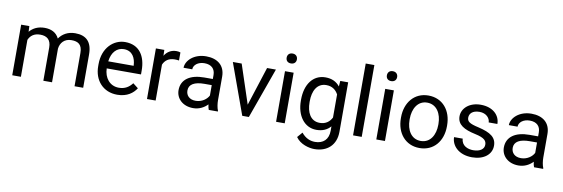

<svg xmlns="http://www.w3.org/2000/svg" viewBox="-63 -1258 5792 1974"><g transform="rotate(10 2832.5 -271.0)"><path d="M67.9 -528.3V0H158.2V-385.7C177.7 -430.7 215.3 -461.4 279.8 -461.4C348.1 -461.4 392.6 -429.2 392.6 -347.2V0H483.4V-350.6C489.7 -411.6 531.7 -461.4 605.5 -461.4C673.8 -461.4 718.3 -436.5 718.3 -347.7V0H808.6V-347.2C808.6 -480.5 744.6 -538.1 631.8 -538.1C555.2 -538.1 498.5 -503.9 463.4 -453.1C435.5 -512.2 380.9 -538.1 312.5 -538.1C243.7 -538.1 192.4 -512.7 155.8 -469.7L153.3 -528.3Z M1164.1 9.8C1269 9.8 1329.6 -40 1363.3 -92.3L1308.1 -135.3C1274.9 -92.3 1232.9 -64 1168.9 -64C1072.8 -64 1014.6 -141.1 1012.2 -238.3H1370.1V-278.8C1370.1 -426.8 1303.7 -538.1 1152.8 -538.1C1033.7 -538.1 921.9 -438.5 921.9 -266.1V-245.6C921.9 -97.2 1017.1 9.8 1164.1 9.8ZM1152.8 -463.9C1244.6 -463.9 1275.9 -389.6 1279.8 -319.3V-312.5H1015.1C1026.9 -410.2 1081.1 -463.9 1152.8 -463.9Z M1730 -531.2C1723.6 -534.7 1703.1 -538.1 1689.9 -538.1C1631.3 -538.1 1591.3 -510.7 1564 -467.3L1562.5 -528.3H1474.6V0H1564.9V-375C1584.5 -421.4 1623 -450.7 1685.5 -450.7C1702.6 -450.7 1714.4 -449.7 1730 -447.3Z M2214.4 0V-7.8C2202.1 -36.6 2195.8 -79.6 2195.8 -115.2V-360.8C2195.8 -479.5 2114.3 -538.1 1999 -538.1C1871.6 -538.1 1789.1 -457 1789.1 -381.8H1879.9C1879.9 -426.3 1925.8 -465.3 1993.7 -465.3C2067.4 -465.3 2105.5 -424.8 2105.5 -361.8V-320.3H2015.6C1870.6 -320.3 1778.3 -259.8 1778.3 -146.5C1778.3 -59.1 1848.6 9.8 1956.5 9.8C2022.5 9.8 2072.8 -20 2106.9 -55.7C2109.4 -34.2 2113.3 -13.2 2119.6 0ZM1969.7 -68.8C1903.3 -68.8 1868.7 -108.4 1868.7 -159.2C1868.7 -224.1 1926.8 -256.3 2030.3 -256.3H2105.5V-147.9C2085.9 -107.9 2034.7 -68.8 1969.7 -68.8Z M2370.1 -528.3H2277.8L2469.2 0H2538.1L2727.5 -528.3H2635.3L2504.4 -122.6Z M2912.6 -528.3H2822.3V0H2912.6ZM2814.9 -668.5C2814.9 -639.2 2833 -617.2 2868.2 -617.2C2903.3 -617.2 2921.9 -639.2 2921.9 -668.5C2921.9 -697.8 2903.3 -720.7 2868.2 -720.7C2833 -720.7 2814.9 -697.8 2814.9 -668.5Z M3035.6 -258.3C3035.6 -103.5 3116.7 9.8 3243.2 9.8C3308.1 9.8 3356 -12.2 3391.1 -52.7V-6.8C3391.1 85 3336.4 134.3 3251.5 134.3C3203.6 134.3 3153.3 116.7 3109.4 62.5L3062.5 116.7C3109.4 185.5 3202.6 208 3257.8 208C3390.1 208 3481.9 127.9 3481.9 -11.2V-528.3H3399.4L3395 -469.7C3359.9 -514.2 3311 -538.1 3244.1 -538.1C3115.2 -538.1 3035.6 -429.7 3035.6 -268.6ZM3126.5 -268.6C3126.5 -373.5 3168 -461.4 3266.6 -461.4C3329.1 -461.4 3367.7 -429.2 3391.1 -385.7V-144.5C3367.7 -99.6 3329.1 -66.9 3265.6 -66.9C3168 -66.9 3126.5 -152.8 3126.5 -258.3Z M3716.3 -750H3626V0H3716.3Z M3959 -528.3H3868.7V0H3959ZM3861.3 -668.5C3861.3 -639.2 3879.4 -617.2 3914.6 -617.2C3949.7 -617.2 3968.3 -639.2 3968.3 -668.5C3968.3 -697.8 3949.7 -720.7 3914.6 -720.7C3879.4 -720.7 3861.3 -697.8 3861.3 -668.5Z M4079.6 -258.3C4079.6 -104.5 4172.4 9.8 4320.3 9.8C4468.8 9.8 4560.5 -104.5 4560.5 -258.3V-269C4560.5 -422.4 4469.2 -538.1 4319.3 -538.1C4172.4 -538.1 4079.6 -422.4 4079.6 -269ZM4170.4 -269C4170.4 -373 4220.2 -463.9 4319.3 -463.9C4419.4 -463.9 4470.2 -373 4470.2 -269V-258.3C4470.2 -153.3 4419.9 -64 4320.3 -64C4220.2 -64 4170.4 -153.3 4170.4 -258.3Z M4981.4 -140.1C4981.4 -97.2 4941.9 -64 4868.2 -64C4812 -64 4746.1 -88.4 4742.2 -162.6H4651.9C4651.9 -75.2 4728 9.8 4868.2 9.8C4991.2 9.8 5071.8 -54.2 5071.8 -146.5C5071.8 -231.9 5011.2 -274.9 4882.3 -304.7C4782.2 -326.7 4760.3 -346.2 4760.3 -386.2C4760.3 -425.3 4790 -463.9 4865.2 -463.9C4936.5 -463.9 4976.1 -416.5 4976.1 -373H5066.9C5066.9 -464.4 4991.7 -538.1 4865.2 -538.1C4746.6 -538.1 4669.9 -466.8 4669.9 -383.3C4669.9 -295.9 4742.7 -256.3 4859.9 -231.4C4963.9 -209.5 4981.4 -179.2 4981.4 -140.1Z M5610.4 0V-7.8C5598.1 -36.6 5591.8 -79.6 5591.8 -115.2V-360.8C5591.8 -479.5 5510.3 -538.1 5395 -538.1C5267.6 -538.1 5185.1 -457 5185.1 -381.8H5275.9C5275.9 -426.3 5321.8 -465.3 5389.6 -465.3C5463.4 -465.3 5501.5 -424.8 5501.5 -361.8V-320.3H5411.6C5266.6 -320.3 5174.3 -259.8 5174.3 -146.5C5174.3 -59.1 5244.6 9.8 5352.5 9.8C5418.5 9.8 5468.8 -20 5502.9 -55.7C5505.4 -34.2 5509.3 -13.2 5515.6 0ZM5365.7 -68.8C5299.3 -68.8 5264.6 -108.4 5264.6 -159.2C5264.6 -224.1 5322.8 -256.3 5426.3 -256.3H5501.5V-147.9C5481.9 -107.9 5430.7 -68.8 5365.7 -68.8Z"/></g></svg>

Font: Nahid
Style: Regular
Weight: 400
Foundry: DejaVu fonts team - Redesigned by Saber Rastikerdar
Version: Version 0.3.0